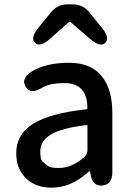

<svg xmlns="http://www.w3.org/2000/svg" viewBox="-20 -854 615 887"><path d="M217 13Q145 13 100 -30.5Q55 -74 55 -146Q55 -234 133.5 -282.5Q212 -331 378 -349Q384 -350 384 -356Q382 -470 279 -470Q208 -470 173 -448Q122 -416 99 -453Q75 -491 126 -523Q191 -564 299 -564Q400 -564 450 -502Q499 -443 499 -331V-59Q499 0 452 3Q406 7 398 -51L397 -56Q396 -63 394 -63Q392 -63 378 -51Q304 13 217 13ZM252 -78Q314 -78 372 -131Q384 -142 384 -159V-272Q384 -277 379 -276Q266 -263 214 -232Q166 -203 166 -154Q166 -115 178.5 -105.5Q191 -96 202 -87Q213 -78 252 -78ZM209 -673Q165 -634 142 -656Q119 -678 156 -724L216 -798Q246 -834 293 -834H315Q362 -834 392 -798L452 -724Q489 -678 466 -656Q444 -634 399 -672L307 -751Q302 -756 297 -751Z"/></svg>

Font: Resource Han Rounded CN Medium
Style: Regular
Weight: 500
Designer: Cyano Hao (round all glyphs); Ryoko NISHIZUKA 西塚涼子 (kana, bopomofo & ideographs); Paul D. Hunt (Latin, Greek & Cyrillic)
Foundry: Cyano Hao
Version: 0.990